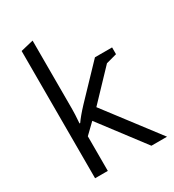

<svg xmlns="http://www.w3.org/2000/svg" viewBox="-184 -874 890 980"><g transform="rotate(-30 260.5 -384.0)"><path d="M86 0H161V-204L220 -261L418 0H510L273 -311L432 -478L495 -495V-535H394L223 -356C193 -324 175 -302 161 -282H157C160 -320 161 -347 161 -365V-768L86 -750Z"/></g></svg>

Font: Frost Regular
Style: Regular
Weight: 400
Designer: Lee Frost
Foundry: Lee Frost for Ice Communication Norge AS
Version: Version 2.011;hotconv 1.0.107;makeotfexe 2.5.65593